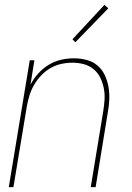

<svg xmlns="http://www.w3.org/2000/svg" viewBox="-20 -767 540 787"><path d="M16 0 102 -520H121L105 -420Q118 -445 137 -466Q156 -487 180 -501.5Q204 -516 230.5 -522Q257 -528 283 -528Q309 -528 334.5 -521.5Q360 -515 379 -499Q398 -483 409 -460Q420 -437 424.5 -412Q429 -387 428 -360.5Q427 -334 422 -307L372 0H352L403 -310Q407 -334 408.5 -358Q410 -382 405.5 -405Q401 -428 391 -448.5Q381 -469 363.5 -483.5Q346 -498 323.5 -504Q301 -510 277 -510Q254 -510 231 -505Q208 -500 187 -488Q166 -476 149 -458Q132 -440 120 -419.5Q108 -399 101 -376.5Q94 -354 90 -331L35 0ZM289 -594 277 -606 408 -747 424 -733Z"/></svg>

Font: Iosevka SS04 Thin
Style: Italic
Weight: 100
Italic angle: -9°
Monospace: yes
Designer: Belleve Invis
Foundry: Belleve Invis
Version: Version 19.0.0; ttfautohint (v1.8.4)